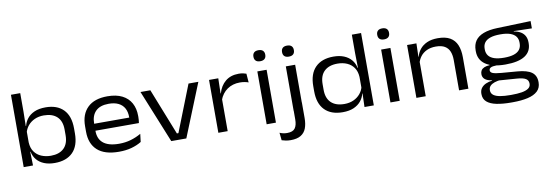

<svg xmlns="http://www.w3.org/2000/svg" viewBox="-61 -1104 4933 1729"><g transform="rotate(-10 2405.0 -240.0)"><path d="M358.5 12.1Q303.5 12.1 262.2 -4.5Q220.8 -21.2 194.7 -52.2Q168.7 -83.3 160.4 -125.6H131.8L158.3 -210.7Q161.1 -159.3 185.2 -125.3Q209.3 -91.4 248.5 -74.8Q287.8 -58.2 335.2 -58.2Q412.1 -58.2 454.4 -98.9Q496.8 -139.7 496.8 -218V-269Q496.8 -346.7 454.2 -387Q411.6 -427.2 333.6 -427.2Q286.4 -427.2 249.3 -410.2Q212.2 -393.1 188.2 -364Q164.2 -334.9 155.3 -297.8L135 -360.9H160.9Q169.3 -397.3 193.5 -428Q217.7 -458.8 259.4 -477.4Q301.1 -495.9 362.1 -495.9Q466.8 -495.9 524.6 -437.1Q582.4 -378.2 582.4 -265V-219.5Q582.4 -105.9 524 -46.9Q465.5 12.1 358.5 12.1ZM75.3 0V-661.5H160.2V-491L157.7 -347.7L158.3 -329.5V-158.5L157 -131.4L160.6 0Z M945.6 12.9Q815 12.9 749.3 -46.6Q683.5 -106.1 683.5 -216.6V-266.3Q683.5 -376.1 746 -436.7Q808.4 -497.3 927.3 -497.3Q1007.6 -497.3 1061.8 -470Q1115.9 -442.6 1143.2 -392.9Q1170.5 -343.2 1170.5 -276V-265.2Q1170.5 -251.5 1169.3 -237.3Q1168 -223 1165.9 -210.5H1086.8Q1088 -228 1088.4 -245.8Q1088.8 -263.5 1088.8 -278.9Q1088.8 -326.4 1070.6 -359.8Q1052.3 -393.2 1016.4 -411.1Q980.4 -428.9 927.3 -428.9Q848.1 -428.9 808 -388.6Q768 -348.4 768 -275.7V-248.7L768.4 -239V-207.7Q768.4 -173.9 778.9 -146.6Q789.4 -119.3 812.3 -99.3Q835.1 -79.4 871.5 -68.7Q907.9 -57.9 959.1 -57.9Q1016.3 -57.9 1066.3 -72.5Q1116.2 -87 1161 -113L1152.2 -40.1Q1112.5 -15.3 1061 -1.2Q1009.5 12.9 945.6 12.9ZM725 -210.5V-274.3H1148.4V-210.5Z M1500.6 -59.3 1667.6 -483.4H1757.7L1562.5 0H1424.7L1228.5 -483.4H1318.6L1486.5 -59.3Z M1936.7 -281.3 1918.9 -344.3 1939 -345.5Q1958.2 -413.6 2006 -452.9Q2053.7 -492.1 2127.3 -492.1Q2150 -492.1 2167 -488.5Q2184 -484.9 2196.5 -480.3L2202.7 -399.4Q2186.8 -405.4 2166.7 -409Q2146.6 -412.6 2123.4 -412.6Q2058 -412.6 2009 -379Q1960 -345.4 1936.7 -281.3ZM1855.3 0V-483.4H1939.8L1935.9 -327.9L1940.6 -322.8V0Z M2297 0V-483.4H2381.8V0ZM2339.4 -569.1Q2312.1 -569.1 2298.7 -582.2Q2285.3 -595.2 2285.3 -618.4V-620.6Q2285.3 -643.8 2298.7 -656.8Q2312.1 -669.9 2339.4 -669.9Q2366.3 -669.9 2379.9 -656.8Q2393.4 -643.8 2393.4 -620.6V-618.4Q2393.4 -595.2 2379.9 -582.2Q2366.3 -569.1 2339.4 -569.1Z M2557.4 -76.4V-483.4H2642.7V-76.4ZM2599.8 -565.2Q2573 -565.2 2559.6 -578.2Q2546.2 -591.3 2546.2 -614.5V-616.7Q2546.2 -639.9 2559.6 -652.9Q2573 -666 2599.8 -666Q2627.2 -666 2640.8 -652.9Q2654.3 -639.9 2654.3 -616.7V-614.5Q2654.3 -591.3 2640.8 -578.2Q2627.2 -565.2 2599.8 -565.2ZM2486.3 178.5Q2462.7 178.5 2441.4 174.4Q2420.1 170.3 2404.9 165L2397.6 95.3Q2413.3 102.2 2430.5 105.9Q2447.6 109.5 2466 109.5Q2518.4 109.5 2538.2 81.8Q2558.1 54.1 2558.1 1V-139H2643.4V4.1Q2643.4 58.7 2628.4 97.7Q2613.5 136.6 2579 157.5Q2544.5 178.5 2486.3 178.5Z M2991.6 12.1Q2885.2 12.1 2827.5 -46.9Q2769.8 -105.8 2769.8 -218.3V-264.4Q2769.8 -377.5 2828.5 -436.7Q2887.2 -495.9 2994.1 -495.9Q3049.1 -495.9 3090.3 -479.1Q3131.5 -462.2 3157.3 -431.4Q3183.2 -400.6 3191.5 -358.3H3220L3194.5 -274.6Q3191.6 -325.5 3168.2 -359.5Q3144.7 -393.4 3106.1 -410.3Q3067.5 -427.2 3018.5 -427.2Q2941 -427.2 2898.5 -386.7Q2855.9 -346.2 2855.9 -268.2V-216.5Q2855.9 -139.2 2898.3 -98.7Q2940.7 -58.2 3019.1 -58.2Q3066.3 -58.2 3103.2 -75.1Q3140.1 -91.9 3164.6 -121.3Q3189.1 -150.6 3197 -186.9L3218.4 -123H3192.6Q3184.2 -86.6 3159.8 -55.9Q3135.4 -25.2 3093.9 -6.5Q3052.3 12.1 2991.6 12.1ZM3191.7 0 3195.7 -131.4 3194.5 -158.5V-329.5L3195 -348.5L3192.5 -491V-661.5H3276.9V0Z M3429 0V-483.4H3513.8V0ZM3471.4 -569.1Q3444.1 -569.1 3430.7 -582.2Q3417.3 -595.2 3417.3 -618.4V-620.6Q3417.3 -643.8 3430.7 -656.8Q3444.1 -669.9 3471.4 -669.9Q3498.3 -669.9 3511.9 -656.8Q3525.4 -643.8 3525.4 -620.6V-618.4Q3525.4 -595.2 3511.9 -582.2Q3498.3 -569.1 3471.4 -569.1Z M4056.5 0V-278.9Q4056.5 -322.5 4043.3 -355.4Q4030.1 -388.3 3999.8 -406.5Q3969.5 -424.8 3917.5 -424.8Q3870 -424.8 3834.7 -408.1Q3799.4 -391.5 3777.6 -362.9Q3755.8 -334.2 3747.5 -298.5L3733.5 -361.4H3751.1Q3759.9 -397.5 3784.1 -428.1Q3808.3 -458.8 3849.1 -477.4Q3890 -495.9 3948.5 -495.9Q4018.2 -495.9 4060.5 -471.3Q4102.7 -446.7 4122.3 -400.2Q4141.8 -353.6 4141.8 -288.2V0ZM3666.3 0V-483.4H3751.6L3748.1 -352.8L3751.6 -345.3V0Z M4509.4 -156.5Q4389.9 -156.5 4327.9 -198.9Q4265.9 -241.4 4265.9 -320.2V-328.6Q4265.9 -380.3 4290.3 -415.9Q4314.8 -451.5 4365.8 -471Q4416.9 -490.6 4496 -492.7L4799 -502.5V-435.8L4633.7 -439.8L4633.8 -436.4Q4673.9 -429.7 4698.7 -413.4Q4723.6 -397.1 4735.5 -372.8Q4747.4 -348.5 4747.4 -317V-309.5Q4747.4 -234.1 4687.8 -195.3Q4628.1 -156.5 4509.4 -156.5ZM4505.4 122H4515.5Q4570.1 122 4609.6 115.4Q4649.1 108.7 4670.6 93.2Q4692.1 77.8 4692.1 51.6V49.4Q4692.1 19.7 4668 5.1Q4644 -9.6 4588.5 -13.8L4413.8 -26.4L4441.8 -27.9Q4409.9 -24.2 4384.6 -15.8Q4359.3 -7.3 4344.5 8Q4329.8 23.3 4329.8 47.2V48.3Q4329.8 76.4 4351.4 92.5Q4372.9 108.5 4412.2 115.3Q4451.4 122 4505.4 122ZM4499.9 189.6Q4423 189.6 4366.5 178.1Q4310 166.5 4279.4 139.9Q4248.8 113.3 4248.8 67.4V65.9Q4248.8 34.2 4264.6 13.5Q4280.4 -7.2 4306.6 -19Q4332.9 -30.8 4365 -34.4L4364.4 -37.5Q4321.9 -43.5 4300.7 -61.2Q4279.6 -79 4279.6 -108.1V-108.5Q4279.6 -128.2 4288.5 -142.5Q4297.4 -156.7 4316.8 -165.2Q4336.3 -173.7 4366.7 -175.6V-187.6L4471.1 -161.7L4429.8 -162.9Q4389.6 -162 4374.4 -153.6Q4359.1 -145.2 4359.1 -129.5V-129Q4359.1 -110.8 4381.1 -101.9Q4403 -93 4458.2 -88.4L4602.5 -76.9Q4691.6 -69.8 4732.9 -39.8Q4774.2 -9.8 4774.2 51.2V53.2Q4774.2 102.9 4742.3 133Q4710.4 163 4652.1 176.3Q4593.8 189.6 4514.3 189.6ZM4508.4 -219Q4562.8 -219 4597.9 -230.7Q4633.1 -242.4 4650.3 -265.5Q4667.4 -288.6 4667.4 -321.6V-330.4Q4667.4 -362.5 4650.6 -385.2Q4633.7 -407.9 4599.2 -420Q4564.7 -432 4511.3 -432H4507.4Q4451.7 -432 4416.4 -419.7Q4381.1 -407.3 4364.7 -384.7Q4348.4 -362.2 4348.4 -330.2V-322.2Q4348.4 -289 4365.5 -265.9Q4382.7 -242.9 4418.1 -230.9Q4453.4 -219 4508.4 -219Z"/></g></svg>

Font: Anek Gurmukhi Medium SemiExpanded
Style: Regular
Weight: 500
Width: 6
Version: Version 1.003